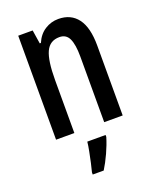

<svg xmlns="http://www.w3.org/2000/svg" viewBox="-143 -633 758 937"><g transform="rotate(-20 235.5 -164.5)"><path d="M275 -550Q340 -550 375 -503.5Q410 -457 410 -363V0H314V-341Q314 -403 299.5 -434Q285 -465 250 -465Q200 -465 179.5 -420.5Q159 -376 159 -275V0H64V-540H139L150 -469H156Q173 -509 205 -529.5Q237 -550 275 -550ZM299 71Q288 108 269.5 148.5Q251 189 231 221H174V210Q179 192 185 164.5Q191 137 196.5 109Q202 81 204 61H299Z"/></g></svg>

Font: Noto Sans Tamil ExtraCondensed Medium
Style: Regular
Weight: 500
Width: 2
Designer: Jelle Bosma - Monotype Design Team
Foundry: Monotype Imaging Inc.
Version: Version 2.004; ttfautohint (v1.8.4.7-5d5b)